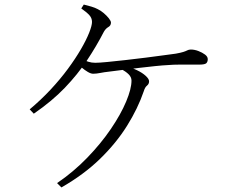

<svg xmlns="http://www.w3.org/2000/svg" viewBox="-20 -792 1040 841"><path d="M230 10Q302 -39 362 -101Q422 -163 465.5 -227Q509 -291 532.5 -347Q556 -403 556 -439Q556 -454 543.5 -466.5Q531 -479 511 -489L526 -502Q556 -496 580 -484.5Q604 -473 618.5 -459.5Q633 -446 633 -436Q633 -424 624 -417Q615 -410 610 -393Q584 -317 536.5 -241Q489 -165 418 -96Q347 -27 249 29ZM110 -313Q159 -354 201.5 -399.5Q244 -445 277.5 -490.5Q311 -536 334.5 -576.5Q358 -617 370.5 -648.5Q383 -680 383 -696Q383 -713 371 -726Q359 -739 336 -755L347 -772Q364 -768 380.5 -763Q397 -758 408 -752Q421 -746 434.5 -734.5Q448 -723 457 -711.5Q466 -700 466 -693Q466 -680 454.5 -673.5Q443 -667 435 -653Q402 -589 361 -527.5Q320 -466 264 -407.5Q208 -349 128 -294ZM388 -469Q378 -469 364.5 -477Q351 -485 338 -496Q325 -507 315 -517L329 -536Q353 -526 367 -521.5Q381 -517 397 -517Q414 -517 450 -520.5Q486 -524 530.5 -529Q575 -534 618.5 -539.5Q662 -545 698 -550Q734 -555 750 -557Q772 -561 783 -564.5Q794 -568 800.5 -571.5Q807 -575 816 -575Q832 -575 849 -568.5Q866 -562 878 -553Q890 -544 890 -533Q890 -521 883.5 -515Q877 -509 853 -509Q839 -509 815.5 -509Q792 -509 765.5 -509Q739 -509 716 -507Q694 -506 660 -502.5Q626 -499 588 -494.5Q550 -490 515.5 -485.5Q481 -481 456 -478Q437 -476 419.5 -472.5Q402 -469 388 -469Z"/></svg>

Font: Noto Serif JP ExtraLight Light
Style: Regular
Weight: 300
Version: Version 2.003-H1;hotconv 1.1.1;makeotfexe 2.6.0